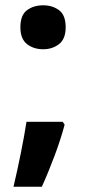

<svg xmlns="http://www.w3.org/2000/svg" viewBox="-20 -576 325 725"><path d="M57 -473Q57 -519 82 -537.5Q107 -556 143 -556Q178 -556 203 -537.5Q228 -519 228 -473Q228 -429 203 -409.5Q178 -390 143 -390Q107 -390 82 -409.5Q57 -429 57 -473ZM217 -116 224 -105Q210 -52 186.5 11Q163 74 138 129H31Q45 70 58.5 3Q72 -64 80 -116Z"/></svg>

Font: Noto Sans
Style: Bold
Weight: 700
Designer: Monotype Design Team
Foundry: Monotype Imaging Inc.
Version: Version 2.000;GOOG;noto-source:20170915:90ef993387c0; ttfaut